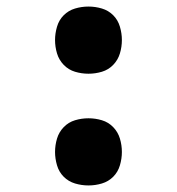

<svg xmlns="http://www.w3.org/2000/svg" viewBox="-20 -558 540 586"><path d="M250 -333Q229 -333 209 -339Q189 -345 174.5 -360Q160 -375 154 -395Q148 -415 148 -436Q148 -456 154 -476.5Q160 -497 174.5 -511.5Q189 -526 209 -532Q229 -538 250 -538Q271 -538 291 -532Q311 -526 325.5 -511.5Q340 -497 346 -476.5Q352 -456 352 -436Q352 -415 346 -395Q340 -375 325.5 -360Q311 -345 291 -339Q271 -333 250 -333ZM250 8Q229 8 209 2Q189 -4 174.5 -18.5Q160 -33 154 -53.5Q148 -74 148 -94Q148 -115 154 -135Q160 -155 174.5 -170Q189 -185 209 -191Q229 -197 250 -197Q271 -197 291 -191Q311 -185 325.5 -170Q340 -155 346 -135Q352 -115 352 -94Q352 -74 346 -53.5Q340 -33 325.5 -18.5Q311 -4 291 2Q271 8 250 8Z"/></svg>

Font: iosevka_custom_sans_ss08 XBd
Style: Regular
Weight: 800
Designer: Belleve Invis
Foundry: Belleve Invis
Version: Version 10.3.0; ttfautohint (v1.8.3)